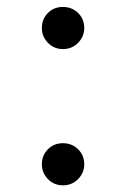

<svg xmlns="http://www.w3.org/2000/svg" viewBox="-20 -524 367 558"><path d="M162.9 14.6Q136.5 14.6 119.1 -3.7Q101.7 -22 101.7 -46.4Q101.7 -72.5 119.1 -90.1Q136.5 -107.8 162.9 -107.8Q189.3 -107.8 207.1 -90.1Q224.9 -72.5 224.9 -46.4Q224.9 -22 207.1 -3.7Q189.3 14.6 162.9 14.6ZM162.9 -381.4Q136.5 -381.4 119.1 -399.7Q101.7 -418.1 101.7 -442.4Q101.7 -468.6 119.1 -486.2Q136.5 -503.8 162.9 -503.8Q189.3 -503.8 207.1 -486.2Q224.9 -468.6 224.9 -442.4Q224.9 -418.1 207.1 -399.7Q189.3 -381.4 162.9 -381.4Z"/></svg>

Font: Noto Serif HK
Style: Regular
Weight: 200
Designer: Ryoko NISHIZUKA 西塚涼子 (kana & ideographs); Frank Grießhammer (Latin, Greek & Cyrillic); Wenlong ZHANG 张文龙 (bopomofo); San
Foundry: Adobe
Version: Version 2.001;hotconv 1.1.0;makeotfexe 2.6.0